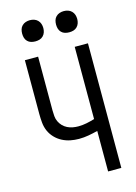

<svg xmlns="http://www.w3.org/2000/svg" viewBox="-139 -1021 777 1094"><g transform="rotate(-15 250.0 -474.0)"><path d="M358 0V-239Q331 -232 303 -227Q275 -222 247 -222Q221 -222 196 -227Q171 -232 148 -244Q125 -256 107 -275Q89 -294 79 -317Q69 -340 66.5 -366Q64 -392 64 -417V-735H142V-417Q142 -401 143.5 -384Q145 -367 152 -352Q159 -337 170.5 -325Q182 -313 197 -305.5Q212 -298 228.5 -295Q245 -292 261 -292Q286 -292 310.5 -297Q335 -302 358 -309V-735H436V0ZM350 -823Q337 -823 325 -826.5Q313 -830 304 -839Q295 -848 291.5 -860Q288 -872 288 -885Q288 -898 291.5 -910Q295 -922 304 -931Q313 -940 325 -944Q337 -948 350 -948Q363 -948 375 -944Q387 -940 396 -931Q405 -922 409 -910Q413 -898 413 -885Q413 -872 409 -860Q405 -848 396 -839Q387 -830 375 -826.5Q363 -823 350 -823ZM150 -823Q137 -823 125 -826.5Q113 -830 104 -839Q95 -848 91.5 -860Q88 -872 88 -885Q88 -898 91.5 -910Q95 -922 104 -931Q113 -940 125 -944Q137 -948 150 -948Q163 -948 175 -944Q187 -940 196 -931Q205 -922 209 -910Q213 -898 213 -885Q213 -872 209 -860Q205 -848 196 -839Q187 -830 175 -826.5Q163 -823 150 -823Z"/></g></svg>

Font: Iosevka Curly
Style: Regular
Weight: 400
Monospace: yes
Designer: Belleve Invis
Foundry: Belleve Invis
Version: Version 22.1.2; ttfautohint (v1.8.4)